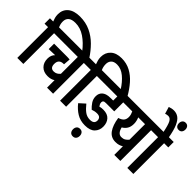

<svg xmlns="http://www.w3.org/2000/svg" viewBox="-103 -1517 2336 2336"><g transform="rotate(45 1064.5 -349.0)"><path d="M60 -529H0V-622H56Q47 -643 40 -668.5Q33 -694 33 -724Q33 -803 88 -849.5Q143 -896 245 -896Q344 -896 424.5 -858.5Q505 -821 569 -757Q633 -693 683 -615H562Q498 -699 421.5 -750.5Q345 -802 260 -802Q197 -802 167.5 -776Q138 -750 138 -705Q138 -678 143.5 -658Q149 -638 156 -622H236V-529H164V0H60Z M748 -529H676V0H572V-129Q553 -116 529 -109.5Q505 -103 476 -103Q407 -103 366 -144Q325 -185 325 -254Q325 -313 362 -349L254 -346V-439H481Q492 -439 504 -438Q516 -437 524 -436L517 -347H510Q429 -347 429 -266Q429 -196 489 -196Q515 -196 535.5 -207.5Q556 -219 572 -238V-529H224V-622H748Z M796 -529H736V-622H792Q784 -643 776.5 -669Q769 -695 769 -726Q769 -802 819.5 -849Q870 -896 962 -896Q1046 -896 1114.5 -859.5Q1183 -823 1238.5 -759.5Q1294 -696 1340 -615H1223Q1171 -698 1108.5 -750Q1046 -802 976 -802Q924 -802 899 -776Q874 -750 874 -708Q874 -680 879.5 -659Q885 -638 893 -622H972V-529H900V0H796Z M1224 -209Q1203 -209 1184 -205Q1165 -201 1146 -194Q1114 -223 1089 -260.5Q1064 -298 1064 -345Q1064 -394 1096 -424Q1112 -439 1138.5 -448.5Q1165 -458 1216 -458H1252V-529H960V-622H1434V-529H1354V-374H1212Q1195 -374 1186 -371.5Q1177 -369 1172 -363Q1164 -356 1164 -341Q1164 -325 1170 -312Q1176 -299 1185 -287Q1200 -292 1215.5 -293.5Q1231 -295 1246 -295Q1319 -295 1355.5 -254Q1392 -213 1392 -148Q1392 -85 1351 -42.5Q1310 0 1221 0Q1141 0 1080.5 -37Q1020 -74 973 -134L1047 -201Q1089 -148 1127.5 -120Q1166 -92 1216 -92Q1289 -92 1289 -151Q1289 -177 1274 -193Q1259 -209 1224 -209ZM1153 134Q1153 106 1168 88Q1183 70 1211 70Q1239 70 1254 88Q1269 106 1269 134Q1269 162 1254 180Q1239 198 1211 198Q1183 198 1168 180Q1153 162 1153 134Z M1905 -622V-529H1833V0H1729V-148Q1708 -135 1684 -127.5Q1660 -120 1627 -120Q1549 -120 1505 -181.5Q1461 -243 1445 -352Q1488 -365 1508.5 -388Q1529 -411 1529 -452Q1529 -473 1523 -493Q1517 -513 1509 -529H1422V-622ZM1556 -300Q1577 -213 1636 -213Q1667 -213 1689 -226Q1711 -239 1729 -262V-529H1612Q1621 -508 1626.5 -484.5Q1632 -461 1632 -436Q1632 -385 1611 -352Q1590 -319 1556 -300Z M2057 -529V0H1953V-529H1893V-622H2129V-529ZM1956 -615Q1936 -718 1915 -759Q1894 -800 1859 -800Q1834 -800 1812 -791L1785 -881Q1823 -896 1861 -896Q1905 -896 1940 -871.5Q1975 -847 2002 -786Q2029 -725 2048 -615ZM2012 -830Q2012 -856 2026.5 -873.5Q2041 -891 2068 -891Q2094 -891 2108.5 -873.5Q2123 -856 2123 -830Q2123 -802 2108.5 -785Q2094 -768 2068 -768Q2041 -768 2026.5 -785Q2012 -802 2012 -830Z"/></g></svg>

Font: Noto Sans Devanagari UI ExtraCondensed SemiBold
Style: Regular
Weight: 600
Width: 2
Designer: Jelle Bosma - Monotype Design Team
Foundry: Monotype Imaging Inc.
Version: Version 2.004; ttfautohint (v1.8.4.7-5d5b)